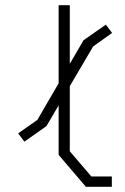

<svg xmlns="http://www.w3.org/2000/svg" viewBox="-20 -720 482 740"><path d="M332 -40H411V0H311L206 -123V-314L159 -234L74 -174L50 -206L124 -258L206 -399V-700H249V-474L302 -565L388 -625L412 -593L339 -541L249 -388V-137Z"/></svg>

Font: Turret Road Light
Style: Regular
Weight: 300
Designer: Noponies
Foundry: Noponies
Version: Version 1.001; ttfautohint (v1.8)